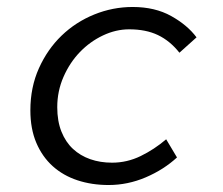

<svg xmlns="http://www.w3.org/2000/svg" viewBox="-20 -518 640 550"><path d="M291 12Q243 12 202 -1.5Q161 -15 131 -42Q101 -69 84 -109Q67 -149 67 -202Q67 -268 91.5 -322.5Q116 -377 156.5 -416Q197 -455 250 -476.5Q303 -498 360 -498Q424 -498 470.5 -472Q517 -446 543 -411L494 -367Q467 -401 432.5 -417.5Q398 -434 350 -434Q312 -434 275 -416.5Q238 -399 209 -369Q180 -339 162 -298Q144 -257 144 -211Q144 -171 156 -141Q168 -111 189 -91.5Q210 -72 238.5 -62Q267 -52 301 -52Q344 -52 383 -71Q422 -90 456 -119L487 -67Q449 -32 397.5 -10Q346 12 291 12Z"/></svg>

Font: Source Code Pro
Style: Italic
Weight: 400
Italic angle: -11°
Monospace: yes
Designer: Paul D. Hunt, Teo Tuominen
Foundry: Adobe Systems Incorporated
Version: Version 1.050;PS 1.000;hotconv 16.6.51;makeotf.lib2.5.65220